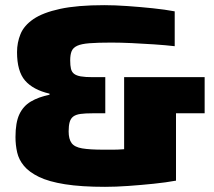

<svg xmlns="http://www.w3.org/2000/svg" viewBox="-20 -716 830 744"><path d="M387 8Q295 8 232 -2Q169 -12 131 -30.5Q93 -49 73 -73Q53 -97 46.5 -125.5Q40 -154 40 -185Q40 -241 55 -273Q70 -305 99.5 -322.5Q129 -340 172 -349V-353Q108 -368 77 -404Q46 -440 46 -514Q46 -551 59.5 -584Q73 -617 109.5 -642Q146 -667 212.5 -681.5Q279 -696 384 -696Q425 -696 474.5 -692.5Q524 -689 572 -684Q620 -679 657 -672V-537Q622 -541 578 -544Q534 -547 490.5 -549Q447 -551 412 -551Q359 -551 327 -548.5Q295 -546 279 -538.5Q263 -531 257.5 -517.5Q252 -504 252 -482Q252 -462 255 -449.5Q258 -437 267 -430Q276 -423 293 -420Q310 -417 339 -417H388V-277H339Q310 -277 292 -274.5Q274 -272 264 -264.5Q254 -257 250 -243Q246 -229 246 -207Q246 -177 257.5 -161.5Q269 -146 298.5 -141Q328 -136 381 -136Q402 -136 419.5 -136Q437 -136 456.5 -137.5Q476 -139 499 -141L461 -92V-417H773V-277H662V-16Q624 -9 575.5 -4Q527 1 478 4.5Q429 8 387 8Z"/></svg>

Font: Saira SemiExpanded ExtraBold
Style: Regular
Weight: 800
Width: 6
Designer: Hector Gatti with collaboration of the Omnibus-Type team
Foundry: Omnibus-Type
Version: Version 1.101